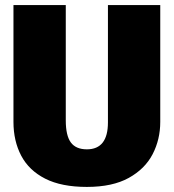

<svg xmlns="http://www.w3.org/2000/svg" viewBox="-20 -716 684 756"><path d="M322 20Q222 20 158 -12.5Q94 -45 63.5 -103Q33 -161 33 -236V-696H239V-242Q239 -182 259 -155Q279 -128 322 -128Q405 -128 405 -234V-696H611V-236Q611 -167 581 -109Q551 -51 487 -15.5Q423 20 322 20Z"/></svg>

Font: Trujillo Black
Style: Regular
Weight: 900
Designer: Fira Sans original fonts by bBox Type GmbH, Carrois Corporate GbR, & Edenspiekermann AG / Changes by Cristiano Sobral
Foundry: Fira Sans original fonts by bBox Type GmbH, Carrois Corporate GbR, & Edenspiekermann AG / Changes by Cristiano Sobral
Version: Version 4.301;July 28, 2020;FontCreator 13.0.0.2655 64-bit